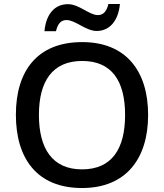

<svg xmlns="http://www.w3.org/2000/svg" viewBox="-20 -937 826 967"><path d="M204 -780H262C271 -818 287 -836 315 -836C360 -836 412 -781 467 -781C531 -781 576 -831 584 -917H526C517 -879 500 -861 473 -861C429 -861 379 -916 322 -916C257 -916 212 -868 204 -780ZM726 -358C726 -580 614 -725 394 -725C167 -725 60 -579 60 -359C60 -138 167 10 393 10C614 10 726 -137 726 -358ZM176 -358C176 -528 244 -630 394 -630C544 -630 610 -528 610 -358C610 -188 544 -84 393 -84C244 -84 176 -188 176 -358Z"/></svg>

Font: Noto Sans Lisu Medium
Style: Regular
Weight: 500
Designer: Monotype Design Team. David Williams.
Foundry: Monotype Imaging Inc.
Version: Version 2.102